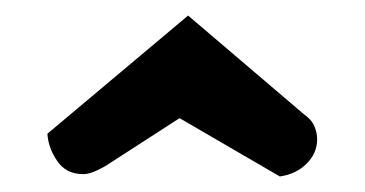

<svg xmlns="http://www.w3.org/2000/svg" viewBox="-20 -428 470 247"><path d="M87 -204Q65 -204 53.5 -221Q42 -238 41 -256L222 -408L371 -281Q381 -274 384.5 -265.5Q388 -257 388 -249Q388 -231 374.5 -217.5Q361 -204 340 -201L211 -276L115 -214Q104 -208 98 -206Q92 -204 87 -204Z"/></svg>

Font: Yanone Kaffeesatz SemiBold
Style: Regular
Weight: 600
Designer: Yanone (Cyrillic: Daniel Pouzeot, Huerta Tipografica, and Cyreal)
Foundry: Yanone
Version: Version 2.003